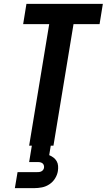

<svg xmlns="http://www.w3.org/2000/svg" viewBox="-20 -755 553 995"><path d="M131 0 235 -630H100L117 -735H513L496 -630H361L257 0ZM57 220 71 137H171Q177 137 182.5 136.5Q188 136 193.5 133.5Q199 131 203 126Q207 121 208 115Q209 109 207.5 103Q206 97 202 93Q198 89 192 87Q186 85 180 85H131L145 0H243L235 49Q247 54 257 61.5Q267 69 273.5 80Q280 91 281 104.5Q282 118 280 131Q277 151 265.5 169.5Q254 188 236 200Q218 212 197.5 216Q177 220 157 220Z"/></svg>

Font: Iosevka Extrabold
Style: Italic
Weight: 800
Italic angle: -9°
Monospace: yes
Designer: Belleve Invis
Foundry: Belleve Invis
Version: Version 32.5.0; ttfautohint (v1.8.4)